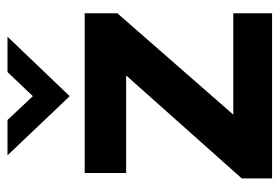

<svg xmlns="http://www.w3.org/2000/svg" viewBox="-134 -594 729 500"><g transform="rotate(-90 230.0 -344.5)"><path d="M229 -527 384 -689H292L229 -623L167 -689H75ZM15 0H445V-101H181L445 -403V-488H29V-380H283L15 -79Z"/></g></svg>

Font: FREAK Grotesk Next
Style: Bold
Weight: 700
Width: 3
Designer: La Scuola Open Source
Foundry: La Scuola Open Source
Version: Version 1.000;PS 1.0;hotconv 1.0.72;makeotf.lib2.5.5900